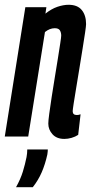

<svg xmlns="http://www.w3.org/2000/svg" viewBox="-32 -571 385 803"><path d="M74 -541H162L158 -514Q183 -534 208 -542.5Q233 -551 255 -551Q292 -551 310 -529Q328 -507 328 -470Q328 -463 324 -435.5Q320 -408 313.5 -368Q307 -328 300 -284.5Q293 -241 286.5 -202.5Q280 -164 276 -137.5Q272 -111 272 -106Q272 -90 289 -90Q292 -90 296 -90.5Q300 -91 305 -93L295 -7Q283 1 267.5 5.5Q252 10 237 10Q205 10 187.5 -9.5Q170 -29 170 -54Q170 -66 174 -95.5Q178 -125 184 -164.5Q190 -204 197 -246Q204 -288 210 -326Q216 -364 220 -390Q224 -416 224 -422Q224 -435 218.5 -444Q213 -453 197 -453Q176 -453 156 -437L86 0H-12ZM82 54H168Q168 62 166 75Q157 116 142.5 149.5Q128 183 105 212H35Q54 178 63.5 147Q73 116 79 86Q82 70 82 54Z"/></svg>

Font: Georama Extra Condensed SemiBold
Style: Italic
Weight: 600
Width: 2
Italic angle: -9°
Designer: Jean-Baptiste Levee
Foundry: Production Type
Version: Version 1.000